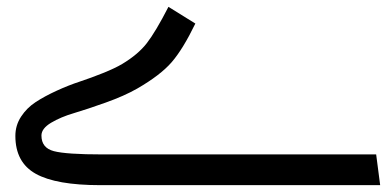

<svg xmlns="http://www.w3.org/2000/svg" viewBox="-20 -541 1146 561"><path d="M272.9 0Q144 0 84.5 -33.2Q24.9 -66.4 24.9 -144Q24.9 -174.8 41.7 -200.4Q58.6 -226.1 84.5 -242.9Q110.4 -259.8 145.5 -275.9Q180.7 -292 213.4 -302.7Q246.1 -313.5 281.2 -327.6Q316.4 -341.8 336.9 -354Q383.3 -381.8 408.9 -414.8Q434.6 -447.8 472.2 -521L550.8 -472.2Q514.6 -397.5 481.7 -359.4Q448.7 -321.3 380.9 -282.2Q343.3 -260.7 288.6 -241.2Q233.9 -221.7 195.8 -210.4Q157.7 -199.2 129.4 -182.4Q101.1 -165.5 101.1 -145Q101.1 -108.9 137.2 -99.4Q173.3 -89.8 279.8 -89.8H1079.1L1090.8 0Z"/></svg>

Font: FiraGO
Style: Regular
Weight: 400
Designer: bBox Type
Foundry: bBox Type GmbH
Version: Version 1.001;PS 001.001;hotconv 1.0.88;makeotf.lib2.5.64775